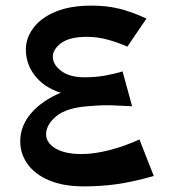

<svg xmlns="http://www.w3.org/2000/svg" viewBox="-20 -634 619 683"><path d="M279 29Q205 29 154.5 7.5Q104 -14 78 -50.5Q52 -87 52 -131Q52 -186 90.5 -231Q129 -276 196 -304Q137 -323 104.5 -364.5Q72 -406 72 -458Q72 -499 99 -535Q126 -571 178 -592.5Q230 -614 305 -614Q360 -614 404.5 -603Q449 -592 501 -568L433 -468Q400 -483 363 -493Q326 -503 290 -503Q228 -503 198 -481Q168 -459 168 -432Q168 -404 198 -381.5Q228 -359 281 -359Q318 -359 352.5 -365Q387 -371 416 -380L450 -256Q421 -257 397.5 -258.5Q374 -260 349.5 -259.5Q325 -259 291 -256Q215 -250 179.5 -220Q144 -190 144 -156Q144 -126 177.5 -106Q211 -86 270 -86Q315 -86 369.5 -100Q424 -114 476 -138L527 -8Q453 13 396.5 21Q340 29 279 29Z"/></svg>

Font: Marhey
Style: Regular
Weight: 400
Designer: Nur Syamsi & Bustanul Arifin
Foundry: Namelatype
Version: Version 1.000; ttfautohint (v1.8.4.7-5d5b)